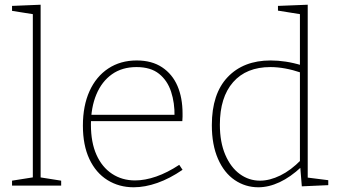

<svg xmlns="http://www.w3.org/2000/svg" viewBox="-20 -786 1440 813"><path d="M152 -28 144 -36 239 -21V0H31V-21L126 -36L119 -28V-733L126 -725L31 -740V-761L152 -766Z M546 7Q484 7 435 -23.5Q386 -54 358.5 -112.5Q331 -171 331 -254Q331 -338 359 -400Q387 -462 438.5 -496Q490 -530 559 -530Q623 -530 666.5 -501Q710 -472 731.5 -422Q753 -372 753 -305Q753 -299 753 -292Q753 -285 752 -273H351V-300H728L719 -294Q720 -350 704.5 -397.5Q689 -445 653.5 -473.5Q618 -502 558 -502Q497 -502 454 -471.5Q411 -441 388 -386Q365 -331 365 -258Q365 -183 388.5 -130.5Q412 -78 454.5 -50Q497 -22 552 -22Q594 -22 641.5 -38.5Q689 -55 739 -88L753 -67Q699 -30 646.5 -11.5Q594 7 546 7Z M1074 7Q1019 7 974 -23.5Q929 -54 903 -113.5Q877 -173 877 -256Q877 -389 944 -459.5Q1011 -530 1126 -530Q1157 -530 1190 -525Q1223 -520 1259 -509L1250 -504V-733L1257 -725L1157 -741V-761L1283 -766V-25L1275 -35L1370 -23V-2L1258 3L1251 -83L1256 -79Q1210 -36 1164 -14.5Q1118 7 1074 7ZM1081 -21Q1122 -21 1167 -43Q1212 -65 1255 -109L1250 -94V-488L1256 -478Q1185 -502 1125 -502Q1023 -502 967 -438Q911 -374 911 -258Q911 -184 934 -130.5Q957 -77 995.5 -49Q1034 -21 1081 -21Z"/></svg>

Font: Bitter Thin ExtraLight
Style: Regular
Weight: 250
Version: Version 2.002